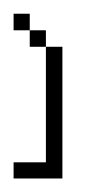

<svg xmlns="http://www.w3.org/2000/svg" viewBox="-44 -264 137 284"><path d="M-23.9 0V-23.9H23.9V-194.8H48.3V0ZM0 -194.8V-219.2H23.9V-194.8ZM-23.9 -219.2V-243.7H0V-219.2Z"/></svg>

Font: FS Mondwest Regular
Style: Regular
Weight: 400
Designer: NZWStudios2024
Foundry: https://fontstruct.com
Version: Version 1.0